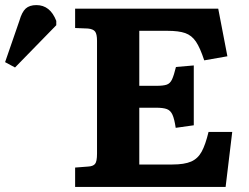

<svg xmlns="http://www.w3.org/2000/svg" viewBox="-236 -734 979 754"><path d="M59 0V-76L111 -80Q129 -81 137 -90Q145 -99 145 -131V-574Q145 -600 137.5 -610Q130 -620 109 -622L59 -624V-700H621L657 -513L566 -497Q550 -546 533.5 -570.5Q517 -595 491.5 -604Q466 -613 421 -613H311V-397H379Q405 -397 418.5 -401.5Q432 -406 439.5 -422Q447 -438 455 -471L525 -477V-242L454 -232Q449 -266 441.5 -283Q434 -300 419.5 -305.5Q405 -311 377 -311H311V-88H441Q488 -88 514.5 -99.5Q541 -111 556 -138.5Q571 -166 583 -216H676L650 0ZM-177 -469 -216 -490 -160 -652Q-150 -687 -135 -700.5Q-120 -714 -93 -714Q-39 -714 -15 -652V-635Z"/></svg>

Font: Literata 7pt
Style: Bold
Weight: 700
Designer: Latin by Veronika Burian and Jose Scaglione. Greek by Irene Vlachou. Cyrillic by Vera Evstafieva.
Foundry: TypeTogether
Version: Version 3.002